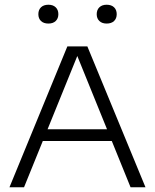

<svg xmlns="http://www.w3.org/2000/svg" viewBox="-20 -791 654 811"><path d="M20 0 264.5 -595H349L594.5 0H531.5L301 -568H312L81.5 0ZM144.5 -195.5 159.5 -245H454.5L469 -195.5ZM430.5 -691.5Q411 -691.5 399.8 -702.2Q388.5 -713 388.5 -731Q388.5 -749.5 399.8 -760.2Q411 -771 430.5 -771Q450.5 -771 461.8 -760.2Q473 -749.5 473 -731Q473 -713 461.8 -702.2Q450.5 -691.5 430.5 -691.5ZM184.5 -691.5Q164.5 -691.5 153.2 -702.2Q142 -713 142 -731Q142 -749.5 153.2 -760.2Q164.5 -771 184.5 -771Q204 -771 215.2 -760.2Q226.5 -749.5 226.5 -731Q226.5 -713 215.2 -702.2Q204 -691.5 184.5 -691.5Z"/></svg>

Font: Encode Sans SC SemiExpanded Light
Style: Regular
Weight: 300
Width: 6
Designer: Multiple Designers
Foundry: Impallari Type
Version: Version 3.002